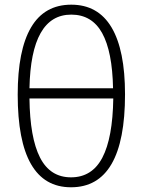

<svg xmlns="http://www.w3.org/2000/svg" viewBox="-20 -791 610 821"><path d="M514.6 -387.7Q514.6 9.8 283.7 9.8Q55.7 9.8 55.7 -386.2Q55.7 -576.7 112.8 -673.8Q169.9 -771 284.7 -771Q398.9 -771 456.8 -674.1Q514.6 -577.1 514.6 -387.7ZM284.7 -728.5Q112.3 -728.5 106 -413.6H463.4Q460.4 -570.8 416.7 -649.7Q373 -728.5 284.7 -728.5ZM283.7 -32.7Q373.5 -32.7 417.7 -116.9Q461.9 -201.2 464.4 -370.1H106Q107.9 -202.1 151.1 -117.4Q194.3 -32.7 283.7 -32.7Z"/></svg>

Font: Open Sans Light
Style: Regular
Weight: 300
Designer: Monotype Design Team
Foundry: Monotype Imaging Inc.
Version: Version 3.000; ttfautohint (v1.8.4)